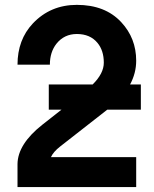

<svg xmlns="http://www.w3.org/2000/svg" viewBox="-20 -762 626 782"><path d="M51.3 0V-93.8Q52.2 -174.8 152.3 -253.9L230.5 -315.4H178.7V-418H357.4Q402.8 -462.9 402.8 -506.8Q402.8 -556.2 377 -587.4Q347.2 -623.5 293 -623.5Q241.7 -623.5 210 -584Q183.1 -549.8 183.1 -498.5H51.3Q51.3 -600.1 113.8 -666.5Q185.5 -742.2 293 -742.2Q408.2 -742.2 473.6 -671.9Q534.7 -606.4 534.7 -514.6Q534.7 -464.4 509.8 -418H553.7V-315.4H417L224.6 -165Q197.3 -143.6 187.5 -122.1H534.7V0Z"/></svg>

Font: Consola Mono
Style: Bold
Weight: 700
Monospace: yes
Designer: Wojciech Kalinowski "wmk69" (wmk69@o2.pl)
Foundry: Wojciech Kalinowski "wmk69" (wmk69@o2.pl)
Version: Version 2.1.0